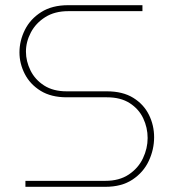

<svg xmlns="http://www.w3.org/2000/svg" viewBox="-20 -720 669 740"><path d="M78 0V-23H386Q440 -23 476.5 -47.5Q513 -72 531 -110Q549 -148 549 -188Q549 -228 532 -264Q515 -300 480 -322.5Q445 -345 392 -345H237Q177 -345 136.5 -370Q96 -395 75.5 -435Q55 -475 55 -518Q55 -563 76 -605Q97 -647 139 -673.5Q181 -700 243 -700H529V-677H243Q191 -677 154.5 -654Q118 -631 99 -595Q80 -559 80 -521Q80 -484 97.5 -448.5Q115 -413 150 -390.5Q185 -368 237 -368H392Q453 -368 493.5 -343Q534 -318 554 -277.5Q574 -237 574 -191Q574 -144 553.5 -100Q533 -56 491 -28Q449 0 386 0Z"/></svg>

Font: MuseoModerno Thin Thin
Style: Regular
Weight: 250
Version: Version 1.003